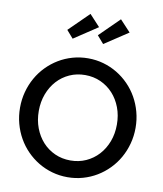

<svg xmlns="http://www.w3.org/2000/svg" viewBox="-109 -1136 1053 1238"><g transform="rotate(10 417.5 -516.5)"><path d="M39.1 -374.5Q39.1 -428.6 52.5 -478.4Q65.9 -528.2 90.5 -571.6Q115 -615 149.5 -650.2Q184.1 -685.5 225.9 -710.7Q267.7 -735.9 316.4 -749.8Q365 -763.6 417.3 -763.6Q470 -763.6 518.4 -749.8Q566.8 -735.9 608.6 -710.7Q650.5 -685.5 685 -650.2Q719.5 -615 744.1 -571.6Q768.6 -528.2 782 -478.4Q795.5 -428.6 795.5 -374.5Q795.5 -320.5 782 -270.7Q768.6 -220.9 744.1 -177.5Q719.5 -134.1 685 -98.9Q650.5 -63.6 608.6 -38.4Q566.8 -13.2 518.2 0.7Q469.5 14.5 417.3 14.5Q365 14.5 316.4 0.7Q267.7 -13.2 225.9 -38.4Q184.1 -63.6 149.5 -98.9Q115 -134.1 90.5 -177.5Q65.9 -220.9 52.5 -270.7Q39.1 -320.5 39.1 -374.5ZM161.8 -374.5Q161.8 -314.5 181.1 -263.4Q200.5 -212.3 234.5 -174.8Q268.6 -137.3 315.5 -116.1Q362.3 -95 417.3 -95Q472.3 -95 519.1 -116.1Q565.9 -137.3 600.2 -174.8Q634.5 -212.3 653.9 -263.4Q673.2 -314.5 673.2 -374.5Q673.2 -434.5 653.9 -485.7Q634.5 -536.8 600.2 -574.3Q565.9 -611.8 519.1 -633Q472.3 -654.1 417.3 -654.1Q362.3 -654.1 315.5 -633Q268.6 -611.8 234.5 -574.3Q200.5 -536.8 181.1 -485.7Q161.8 -434.5 161.8 -374.5ZM495.5 -870.9 452.3 -920.9 581.4 -1048.2 650.9 -973.6ZM295.9 -870.9 252.3 -920.9 381.8 -1048.2 450.9 -973.6Z"/></g></svg>

Font: Spartan MB SemBd
Style: Regular
Weight: 600
Designer: Matt Bailey, Mirko Velimirovic
Foundry: Matt Bailey
Version: Version 1.005